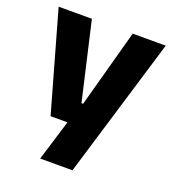

<svg xmlns="http://www.w3.org/2000/svg" viewBox="-123 -588 773 855"><g transform="rotate(20 263.0 -160.0)"><path d="M252 -122.5H332L250 -87L360.5 -491.5H517L316.5 172H163.5L240 -78L312 -21H142.5L9.5 -491.5H167Z"/></g></svg>

Font: Anek Devanagari
Style: Bold
Weight: 700
Designer: Kailash Malviya (Devanagari) & Yesha Goshar (Latin)
Foundry: Ek Type
Version: Version 1.003